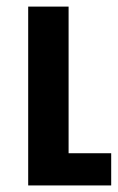

<svg xmlns="http://www.w3.org/2000/svg" viewBox="-20 -565 359 585"><path d="M318.8 0H65.9V-544.9H189V-98.1H318.8Z"/></svg>

Font: Telcell.Market SemBd
Style: Regular
Weight: 600
Designer: Rasmus Andersson, Sedrak Mkrtchyan
Version: Version 3.019;git-0a5106e0b